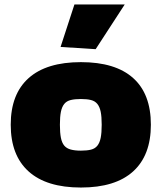

<svg xmlns="http://www.w3.org/2000/svg" viewBox="-20 -828 722 859"><path d="M251 -618 313 -808H538L408 -608ZM342 11Q188 11 108 -61Q28 -133 28 -270Q28 -407 108 -478.5Q188 -550 342 -550Q496 -550 575.5 -479Q655 -408 655 -270Q655 -133 575.5 -61Q496 11 342 11ZM342 -154Q369 -154 387 -158.5Q405 -163 415.5 -176Q426 -189 430.5 -211.5Q435 -234 435 -270Q435 -306 430.5 -328Q426 -350 415.5 -363Q405 -376 387 -380.5Q369 -385 342 -385Q315 -385 296.5 -380.5Q278 -376 267.5 -363Q257 -350 252.5 -328Q248 -306 248 -270Q248 -234 252.5 -211.5Q257 -189 267.5 -176.5Q278 -164 296.5 -159Q315 -154 342 -154Z"/></svg>

Font: Encode Sans Normal
Style: Black
Weight: 900
Designer: Pablo Impallari, Andres Torresi
Foundry: Pablo Impallari, Andres Torresi
Version: Version 1.000; ttfautohint (v1.00) -l 8 -r 50 -G 200 -x 14 -